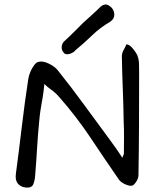

<svg xmlns="http://www.w3.org/2000/svg" viewBox="-20 -843 706 857"><path d="M94 -6Q71 -9 59 -24.5Q47 -40 51 -68Q65 -173 77.5 -278.5Q90 -384 106 -489Q108 -504 115 -521Q122 -538 132 -551.5Q142 -565 152 -567Q171 -572 198 -559Q225 -546 238 -529Q299 -453 356 -374.5Q413 -296 471 -218Q483 -202 499.5 -178.5Q516 -155 526 -139L533 -156Q533 -193 533.5 -229.5Q534 -266 532 -302Q531 -375 528 -447.5Q525 -520 524 -592Q524 -606 531.5 -619Q539 -632 544 -645Q557 -645 571.5 -628Q586 -611 593 -596Q600 -578 600.5 -557Q601 -536 601 -516Q601 -402 600.5 -288Q600 -174 598 -60Q598 -47 587 -30.5Q576 -14 567 -14Q554 -13 536.5 -21.5Q519 -30 511 -41Q444 -138 383.5 -229Q323 -320 246 -408Q229 -428 210 -441.5Q191 -455 178 -468Q174 -428 170.5 -408.5Q167 -389 165 -377Q163 -365 160.5 -349.5Q158 -334 155 -302Q149 -242 145.5 -181.5Q142 -121 137 -61Q136 -40 129 -21.5Q122 -3 94 -6ZM262 -611Q254 -622 255.5 -636Q257 -650 267 -659Q289 -679 308.5 -698.5Q328 -718 348 -738Q368 -757 389 -775.5Q410 -794 430 -814Q450 -830 468 -817Q488 -804 490 -782Q492 -760 472 -746Q427 -720 391.5 -685.5Q356 -651 317 -619Q308 -607 289 -602Q270 -597 262 -611Z"/></svg>

Font: Mynerve
Style: Regular
Weight: 400
Designer: Carolina Short
Foundry: Carolina Short
Version: Version 1.000; ttfautohint (v1.8.4.7-5d5b)